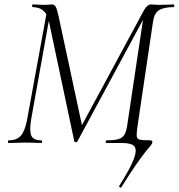

<svg xmlns="http://www.w3.org/2000/svg" viewBox="-20 -645 806 866"><path d="M527 200Q526 203 521 200Q516 197 518 193Q559 128 576.5 89Q594 50 592 31Q590 12 573 6Q556 0 530 0H460Q457 0 457 -6Q457 -12 460 -12Q495 -12 514 -17.5Q533 -23 541.5 -38Q550 -53 554 -81L630 -589L656 -613L329 -7Q327 -3 321.5 -3.5Q316 -4 315 -8L202 -542Q196 -574 183 -589Q170 -604 155 -608.5Q140 -613 127 -613Q125 -613 125 -619Q125 -625 127 -625Q140 -625 155 -624Q170 -623 180 -623Q192 -623 200.5 -624Q209 -625 214 -625Q225 -625 231 -615Q237 -605 244 -573L351 -74L325 -35L630 -600Q645 -625 661 -625Q666 -625 677 -624Q688 -623 698 -623Q720 -623 734.5 -624Q749 -625 764 -625Q766 -625 766 -619Q766 -613 764 -613Q723 -613 699.5 -600.5Q676 -588 670 -546L601 -81Q596 -47 596.5 -32.5Q597 -18 610.5 -15Q624 -12 658 -12Q663 -12 665.5 -9Q668 -6 667 -1Q666 4 659.5 11.5Q653 19 638 37.5Q623 56 596 94.5Q569 133 527 200ZM19 0Q16 0 16 -6Q16 -12 19 -12Q55 -12 73.5 -32.5Q92 -53 102 -104L193 -602L209 -600L120 -104Q112 -53 121.5 -32.5Q131 -12 167 -12Q170 -12 170 -6Q170 0 167 0Q151 0 134 -1Q117 -2 94 -2Q74 -2 55 -1Q36 0 19 0Z"/></svg>

Font: Cormorant Garamond Light
Style: Italic
Weight: 300
Italic angle: -10°
Designer: Christian Thalmann (Catharsis Fonts)
Foundry: Catharsis Fonts
Version: Version 4.001